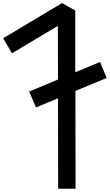

<svg xmlns="http://www.w3.org/2000/svg" viewBox="-20 -1213 696 1217"><path d="M656.2 -718.8Q641.6 -752 614.3 -820.3Q561.5 -798.8 457 -754.9Q457 -885.7 457 -1146.5Q428.7 -1162.1 373 -1193.4Q249 -1119.1 0 -970.7Q18.6 -938.5 55.7 -875Q153.3 -933.6 346.7 -1048.8Q347.7 -935.5 347.7 -709Q287.1 -683.6 165 -632.8Q179.7 -599.6 208 -532.2Q254.9 -551.8 347.7 -589.8Q348.6 -399.4 348.6 -16.6Q385.7 -16.6 459 -16.6Q459 -222.7 458 -636.7Q524.4 -664.1 656.2 -718.8Z"/></svg>

Font: Hector
Style: bold
Weight: 400
Designer: Cristian Lopez
Version: Version 1.0